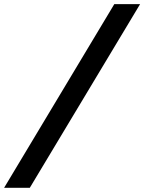

<svg xmlns="http://www.w3.org/2000/svg" viewBox="-26 -806 691 919"><path d="M-6.3 92.8H116.7L644.5 -786.1H521Z"/></svg>

Font: Cascadia Code SemiBold
Style: Italic
Weight: 600
Italic angle: -10°
Monospace: yes
Designer: Aaron Bell
Foundry: Saja Typeworks
Version: Version 2404.023